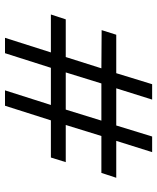

<svg xmlns="http://www.w3.org/2000/svg" viewBox="48 -662 614 749"><g transform="rotate(90 354.5 -287.0)"><path d="M127 0 184 -179H36L55 -237H202L246 -376L97 -377L115 -434H265L308 -574H368L324 -434H469L512 -574H573L529 -434H673L654 -376H510L467 -237H612L594 -179H449L392 0H332L389 -179H244L187 0ZM262 -237H407L450 -376H305Z"/></g></svg>

Font: Alumni Sans SemiBold
Style: Italic
Weight: 600
Italic angle: -8°
Version: Version 1.016